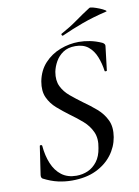

<svg xmlns="http://www.w3.org/2000/svg" viewBox="-89 -848 667 919"><g transform="rotate(-10 244.5 -388.0)"><path d="M186 12Q152 12 118.5 4.5Q85 -3 48 -22Q44 -25 42.5 -29.5Q41 -34 42 -41L62 -176Q62 -181 67.5 -181Q73 -181 74 -176Q78 -128 94 -89.5Q110 -51 139 -29Q168 -7 211 -7Q241 -7 267 -18.5Q293 -30 312 -55Q331 -80 337 -119Q346 -164 331.5 -196.5Q317 -229 289 -253.5Q261 -278 230 -300Q199 -323 171.5 -347Q144 -371 129.5 -403Q115 -435 123 -481Q133 -533 165 -567.5Q197 -602 241.5 -619Q286 -636 332 -636Q358 -636 386 -630.5Q414 -625 443 -612Q456 -605 455 -595L441 -478Q441 -475 435.5 -475Q430 -475 430 -478Q425 -515 412 -547.5Q399 -580 375 -599.5Q351 -619 312 -619Q276 -619 252.5 -603Q229 -587 215.5 -563Q202 -539 197 -514Q190 -473 204 -444Q218 -415 245 -392.5Q272 -370 302 -348Q335 -325 364.5 -299.5Q394 -274 410 -240Q426 -206 418 -158Q410 -111 380.5 -72.5Q351 -34 302.5 -11Q254 12 186 12ZM264 -679Q260 -677 257.5 -682.5Q255 -688 259 -689Q303 -713 338.5 -738.5Q374 -764 410 -787Q414 -790 428.5 -786Q443 -782 459 -775.5Q475 -769 484 -763Q493 -757 486 -756Q419 -740 367 -721Q315 -702 264 -679Z"/></g></svg>

Font: Cormorant Garamond Light Medium
Style: Italic
Weight: 500
Italic angle: -10°
Version: Version 4.001